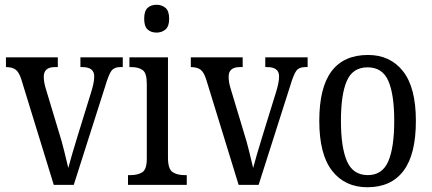

<svg xmlns="http://www.w3.org/2000/svg" viewBox="-20 -777 1814 807"><path d="M70 -442Q60 -474 45.5 -484.5Q31 -495 5 -495V-536H223V-495H211Q164 -495 164 -455Q164 -443 166 -431Q168 -419 172 -406L228 -220Q240 -183 250.5 -139.5Q261 -96 267 -71Q272 -91 283 -128.5Q294 -166 307 -208L363 -389Q376 -430 376 -456Q376 -495 326 -495H318V-536H496V-495H485Q460 -495 448.5 -479.5Q437 -464 423 -417L290 0H206Z M638 -640Q615 -640 600.5 -653Q586 -666 586 -698Q586 -731 600.5 -744Q615 -757 638 -757Q660 -757 675.5 -744Q691 -731 691 -698Q691 -666 675.5 -653Q660 -640 638 -640ZM518 0V-41H529Q559 -41 578 -53Q597 -65 597 -110V-425Q597 -470 579.5 -482.5Q562 -495 532 -495H524V-536H686V-115Q686 -67 705 -54Q724 -41 755 -41H765V0Z M847 -442Q837 -474 822.5 -484.5Q808 -495 782 -495V-536H1000V-495H988Q941 -495 941 -455Q941 -443 943 -431Q945 -419 949 -406L1005 -220Q1017 -183 1027.5 -139.5Q1038 -96 1044 -71Q1049 -91 1060 -128.5Q1071 -166 1084 -208L1140 -389Q1153 -430 1153 -456Q1153 -495 1103 -495H1095V-536H1273V-495H1262Q1237 -495 1225.5 -479.5Q1214 -464 1200 -417L1067 0H983Z M1524 10Q1430 10 1376 -59Q1322 -128 1322 -269Q1322 -409 1373.5 -477.5Q1425 -546 1527 -546Q1620 -546 1674 -477.5Q1728 -409 1728 -269Q1728 -128 1676 -59Q1624 10 1524 10ZM1526 -41Q1587 -41 1612 -99Q1637 -157 1637 -269Q1637 -381 1612 -437.5Q1587 -494 1525 -494Q1463 -494 1438 -437.5Q1413 -381 1413 -269Q1413 -157 1438.5 -99Q1464 -41 1526 -41Z"/></svg>

Font: Noto Serif Sinhala Condensed
Style: Regular
Weight: 400
Width: 3
Designer: Jelle Bosma - Monotype Design Team
Foundry: Monotype Imaging Inc.
Version: Version 2.007; ttfautohint (v1.8.4.7-5d5b)